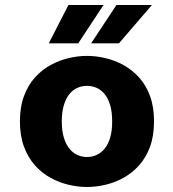

<svg xmlns="http://www.w3.org/2000/svg" viewBox="-20 -735 690 766"><path d="M327 11Q291.5 11 254 2.2Q216.5 -6.5 181.8 -25.5Q147 -44.5 119.5 -75.2Q92 -106 75.8 -149.5Q59.5 -193 59.5 -251Q59.5 -308.5 75.8 -352Q92 -395.5 119.5 -426Q147 -456.5 181.8 -475.5Q216.5 -494.5 254 -503.2Q291.5 -512 327 -512Q363 -512 400.5 -503.2Q438 -494.5 472.5 -475.5Q507 -456.5 534.8 -426Q562.5 -395.5 578.5 -352Q594.5 -308.5 594.5 -251Q594.5 -193 578.5 -149.5Q562.5 -106 534.8 -75.2Q507 -44.5 472.5 -25.5Q438 -6.5 400.5 2.2Q363 11 327 11ZM327 -108.5Q347.5 -108.5 365.5 -116.8Q383.5 -125 397.5 -142Q411.5 -159 419.5 -186Q427.5 -213 427.5 -251Q427.5 -288.5 419.5 -315.5Q411.5 -342.5 397.5 -359.5Q383.5 -376.5 365.5 -384.5Q347.5 -392.5 327 -392.5Q307 -392.5 288.8 -384.5Q270.5 -376.5 256.8 -359.5Q243 -342.5 234.8 -315.5Q226.5 -288.5 226.5 -251Q226.5 -213 234.8 -186Q243 -159 256.8 -142Q270.5 -125 288.8 -116.8Q307 -108.5 327 -108.5ZM343.5 -562 444.5 -715H586L454.5 -562ZM174.5 -562 253 -715H393L292 -562Z"/></svg>

Font: Trispace Thin
Style: Bold
Weight: 700
Version: Version 1.210